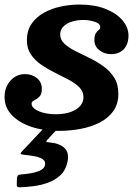

<svg xmlns="http://www.w3.org/2000/svg" viewBox="-25 -557 598 842"><path d="M48.5 250Q47 265 60.5 264.5Q90 263.5 123.2 259.2Q156.5 255 187.2 243.5Q218 232 240.5 210.8Q263 189.5 270.5 155Q280 113 257.8 92Q235.5 71 191.5 67.5Q178.5 66.5 178 64Q177.5 61.5 185.5 53L230.5 4Q236 -2 233.2 -4Q230.5 -6 219 -6H188.5Q177.5 -6 173 -1L71 107.5Q64.5 114 66 117.2Q67.5 120.5 81.5 122Q103.5 124 126 128Q148.5 132 162.2 141.2Q176 150.5 172 168Q168.5 182.5 151.5 190.5Q134.5 198.5 111.5 202.5Q88.5 206.5 68 208Q60.5 208.5 56 210.8Q51.5 213 49.5 221.5ZM341 -131.5Q341 -97.5 307.8 -76.8Q274.5 -56 218 -56Q192 -56 168.2 -61.8Q144.5 -67.5 129 -78Q113.5 -88.5 113.5 -102.5Q113.5 -111.5 124.8 -116.8Q136 -122 147.2 -132.5Q158.5 -143 158.5 -167Q158.5 -197 137 -214.5Q115.5 -232 84 -232Q47 -232 21 -203.5Q-5 -175 -5 -131Q-5 -86 26.5 -52.8Q58 -19.5 111.5 -1.2Q165 17 232 17Q281.5 17 328.2 8.2Q375 -0.5 412.5 -19.8Q450 -39 472 -70Q494 -101 494 -145.5Q494 -188 475.5 -217Q457 -246 428 -266.8Q399 -287.5 366.5 -303.2Q334 -319 305 -333.5Q276 -348 257.5 -365.2Q239 -382.5 239 -406Q239 -427 253.5 -441.2Q268 -455.5 291.2 -462.5Q314.5 -469.5 341 -469.5Q365 -469.5 389.8 -461.8Q414.5 -454 414.5 -438.5Q414.5 -430.5 408.2 -425.8Q402 -421 395.5 -411.5Q389 -402 389 -380Q389 -354 410.8 -336.8Q432.5 -319.5 462 -319.5Q497.5 -319.5 518 -341.5Q538.5 -363.5 538.5 -401Q538.5 -436.5 512.5 -467.5Q486.5 -498.5 438.2 -517.8Q390 -537 323.5 -537Q283 -537 242.2 -528.5Q201.5 -520 167.8 -501.2Q134 -482.5 113.5 -452.8Q93 -423 93 -380Q93 -343.5 111 -317.5Q129 -291.5 157.2 -272.2Q185.5 -253 217.2 -237.5Q249 -222 277 -207Q305 -192 323 -174Q341 -156 341 -131.5Z"/></svg>

Font: Besley
Style: Bold Italic
Weight: 700
Italic angle: -13°
Designer: Owen Earl
Foundry: indestructible type*
Version: Version 2.001